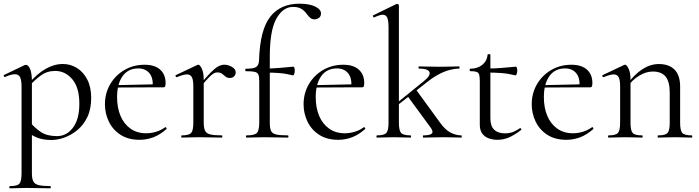

<svg xmlns="http://www.w3.org/2000/svg" viewBox="-22 -746 3792 1041"><path d="M31.6 275Q28.6 275 28.6 269Q28.6 263 31.6 263Q71.4 263 83.1 250Q94.8 237 94.8 194V-276.2Q94.8 -311.2 87 -327.3Q79.2 -343.4 58.8 -343.4Q49.2 -343.4 35.6 -339.9Q22 -336.4 5.6 -328.6Q1.6 -327.4 -1 -332.6Q-3.6 -337.8 0 -339.6L110.8 -392.6Q114.4 -394.4 118.2 -394.4Q131.6 -394.4 141.3 -371.6Q151 -348.8 151 -304.6V194Q151 222 158.3 237Q165.6 252 187.4 257.5Q209.2 263 251.2 263Q253.4 263 253.4 269Q253.4 275 251.2 275Q224.8 275 192.2 274Q159.6 273 123.8 273Q98.2 273 73.7 274Q49.2 275 31.6 275ZM257 13Q218.8 13 189.7 3.8Q160.6 -5.4 125 -30.4L139.2 -85.4Q166.8 -52 199.9 -30Q233 -8 287.2 -8Q339 -8 373.6 -53.8Q408.2 -99.6 408.2 -184Q408.2 -271.2 370 -316.3Q331.8 -361.4 277 -361.4Q232.8 -361.4 199.4 -336.8Q166 -312.2 134.4 -277.6L126 -285.6Q177 -344.6 223.9 -371.8Q270.8 -399 319 -399Q360.2 -399 395 -377.5Q429.8 -356 451.1 -315Q472.4 -274 472.4 -215Q472.4 -154.2 451.5 -111Q430.6 -67.8 397.2 -40.5Q363.8 -13.2 326.9 -0.1Q290 13 257 13Z M734.8 12Q673 12 631.1 -15.4Q589.2 -42.8 568.1 -86.9Q547 -131 547 -180.2Q547 -240.8 575.4 -289.3Q603.8 -337.8 652.5 -366.4Q701.2 -395 762.2 -395Q817 -395 846.4 -368.5Q875.8 -342 875.8 -296Q875.8 -285 873.8 -278.8Q871.8 -272.6 864 -272.6H805.6Q810 -322 788.6 -348.5Q767.2 -375 727.6 -375Q672.4 -375 642.6 -333.1Q612.8 -291.2 612.8 -219Q612.8 -162.2 631.2 -118.2Q649.6 -74.2 685.2 -48.8Q720.8 -23.4 770.4 -23.4Q796 -23.4 823.1 -31.2Q850.2 -39 873.8 -56.2Q875.8 -58.2 879.3 -53.8Q882.8 -49.4 880.8 -46.4Q845.4 -15 809.3 -1.5Q773.2 12 734.8 12ZM595.4 -271.4 594.4 -284 822.2 -289V-272.6Z M1062.4 -271 1057.6 -281.6Q1095 -327.4 1119.2 -351.8Q1143.4 -376.2 1160.8 -385.7Q1178.2 -395.2 1194 -395.2Q1215 -395.2 1235.5 -383.3Q1256 -371.4 1256 -353.6Q1256 -341.4 1247.5 -332.3Q1239 -323.2 1223.4 -323.2Q1209.6 -323.2 1200.7 -331Q1191.8 -338.8 1182.1 -346.1Q1172.4 -353.4 1155.6 -353.4Q1147 -353.4 1136.9 -348.1Q1126.8 -342.8 1109.7 -325.3Q1092.6 -307.8 1062.4 -271ZM963.6 0Q960.6 0 960.6 -6Q960.6 -12 963.6 -12Q1002.6 -12 1014.4 -25.3Q1026.2 -38.6 1026.2 -81V-278.6Q1026.2 -312 1018.4 -327.3Q1010.6 -342.6 991.2 -342.6Q981.4 -342.6 967.8 -338.7Q954.2 -334.8 936.8 -327.8Q932.8 -326.6 930.4 -331.8Q928 -337 931.6 -338.8L1048.2 -394Q1051 -395.2 1053.6 -395.2Q1061.4 -395.2 1072 -374Q1082.6 -352.8 1082.6 -312.6V-81Q1082.6 -52.6 1089.8 -37.5Q1097 -22.4 1118.1 -17.2Q1139.2 -12 1180.4 -12Q1183.6 -12 1183.6 -6Q1183.6 0 1180.4 0Q1155.8 0 1123.3 -1Q1090.8 -2 1054.8 -2Q1029.2 -2 1005.2 -1Q981.2 0 963.6 0Z M1314.8 0Q1311.6 0 1311.6 -6Q1311.6 -12 1314.8 -12Q1357.6 -12 1370.6 -25Q1383.6 -38 1383.6 -81V-306Q1383.6 -330.4 1378.8 -341.7Q1374 -353 1358.8 -356.5Q1343.6 -360 1310.8 -360Q1307.8 -360 1307.8 -366.6Q1307.8 -373.2 1310.8 -373.2Q1353 -373.2 1367.2 -383.1Q1381.4 -393 1382.4 -418Q1387.4 -584 1443 -655Q1498.6 -726 1602 -726Q1654.8 -726 1686.6 -710.6Q1718.4 -695.2 1718.4 -673.4Q1718.4 -657.4 1707.6 -649.3Q1696.8 -641.2 1683.4 -641.2Q1670.8 -641.2 1662.3 -647.5Q1653.8 -653.8 1643.6 -667.4Q1629.4 -687.4 1611.9 -698Q1594.4 -708.6 1567 -708.6Q1512 -708.6 1476.4 -644.8Q1440.8 -581 1440.8 -439V-81Q1440.8 -52 1447.2 -37Q1453.6 -22 1475 -17Q1496.4 -12 1539.4 -12Q1541.8 -12 1541.8 -6Q1541.8 0 1539.4 0Q1506 0 1474.9 -1Q1443.8 -2 1411.2 -2Q1384.6 -2 1359.5 -1Q1334.4 0 1314.8 0ZM1566.2 -337.4Q1527.2 -347.2 1491.7 -349.9Q1456.2 -352.6 1416.2 -352.6V-374.6Q1455 -374.6 1491.6 -377.6Q1528.2 -380.6 1569.2 -384.6Q1572.2 -384.6 1574.2 -377.9Q1576.2 -371.2 1576.2 -361.4Q1576.2 -353.8 1573.1 -345.1Q1570 -336.4 1566.2 -337.4Z M1811.8 12Q1750 12 1708.1 -15.4Q1666.2 -42.8 1645.1 -86.9Q1624 -131 1624 -180.2Q1624 -240.8 1652.4 -289.3Q1680.8 -337.8 1729.5 -366.4Q1778.2 -395 1839.2 -395Q1894 -395 1923.4 -368.5Q1952.8 -342 1952.8 -296Q1952.8 -285 1950.8 -278.8Q1948.8 -272.6 1941 -272.6H1882.6Q1887 -322 1865.6 -348.5Q1844.2 -375 1804.6 -375Q1749.4 -375 1719.6 -333.1Q1689.8 -291.2 1689.8 -219Q1689.8 -162.2 1708.2 -118.2Q1726.6 -74.2 1762.2 -48.8Q1797.8 -23.4 1847.4 -23.4Q1873 -23.4 1900.1 -31.2Q1927.2 -39 1950.8 -56.2Q1952.8 -58.2 1956.3 -53.8Q1959.8 -49.4 1957.8 -46.4Q1922.4 -15 1886.3 -1.5Q1850.2 12 1811.8 12ZM1672.4 -271.4 1671.4 -284 1899.2 -289V-272.6Z M2021.8 0Q2019 0 2019 -6Q2019 -12 2021.8 -12Q2060.8 -12 2072.7 -25.3Q2084.6 -38.6 2084.6 -81V-597.8Q2084.6 -633.4 2077.8 -649.7Q2071 -666 2053.2 -666Q2037.6 -666 2007.2 -651.8Q2003.4 -650 2000.8 -656Q1998.2 -662 2001.8 -663L2127 -724Q2130 -725 2132 -725Q2134.6 -725 2137.7 -722.5Q2140.8 -720 2140.8 -716.8V-81Q2140.8 -38.6 2152.7 -25.3Q2164.6 -12 2204.4 -12Q2206.8 -12 2206.8 -6Q2206.8 0 2204.4 0Q2186 0 2162.9 -1Q2139.8 -2 2113.2 -2Q2087.4 -2 2063.4 -1Q2039.4 0 2021.8 0ZM2273 0Q2270.8 0 2270.8 -6Q2270.8 -12 2273 -12Q2308.8 -12 2319 -21.6Q2329.2 -31.2 2313.8 -53L2187.2 -225.6L2233.6 -260L2364 -81Q2391.4 -42.4 2420.7 -27.2Q2450 -12 2479.4 -12Q2481.6 -12 2481.6 -6Q2481.6 0 2479.4 0Q2461 0 2437.8 -1Q2414.6 -2 2388 -2Q2350.4 -2 2323.3 -1Q2296.2 0 2273 0ZM2123.2 -167.4 2118.8 -178.6 2275.4 -305.4Q2313.8 -336.2 2306.5 -355.1Q2299.2 -374 2249.8 -374Q2247 -374 2247 -380Q2247 -386 2249.8 -386Q2274.2 -386 2298.7 -385Q2323.2 -384 2364.2 -384Q2402 -384 2424.5 -385Q2447 -386 2467.4 -386Q2469.6 -386 2469.6 -380Q2469.6 -374 2467.4 -374Q2444 -374 2415.9 -366.7Q2387.8 -359.4 2357.4 -343.3Q2327 -327.2 2295 -302Z M2675 12Q2651 12 2628.9 4.4Q2606.8 -3.2 2593.1 -21.2Q2579.4 -39.2 2579.4 -70.4V-305.2Q2579.4 -329.4 2576 -341Q2572.6 -352.6 2561.6 -356.4Q2550.6 -360.2 2527.6 -360.2Q2524.4 -360.2 2524.4 -366.8Q2524.4 -373.4 2527.6 -373.4Q2568.2 -373.8 2593.4 -394.7Q2618.6 -415.6 2621.8 -449.2Q2622.2 -452.4 2629.5 -452.4Q2636.8 -452.4 2636.8 -449.2V-104.2Q2636.8 -62.6 2657.3 -42.8Q2677.8 -23 2715.8 -23Q2742 -23 2762.5 -31.7Q2783 -40.4 2796.2 -50.6Q2800 -52.8 2803.3 -48.3Q2806.6 -43.8 2802.6 -40.8Q2765.6 -12.6 2736.3 -0.3Q2707 12 2675 12ZM2772.4 -337.4Q2733 -347.2 2696.9 -349.9Q2660.8 -352.6 2620.2 -352.6V-374.6Q2659.6 -374.6 2696.7 -377.6Q2733.8 -380.6 2775.6 -384.6Q2778.4 -384.6 2780.5 -377.9Q2782.6 -371.2 2782.6 -361.4Q2782.6 -353.8 2779.5 -345.1Q2776.4 -336.4 2772.4 -337.4Z M3048.8 12Q2987 12 2945.1 -15.4Q2903.2 -42.8 2882.1 -86.9Q2861 -131 2861 -180.2Q2861 -240.8 2889.4 -289.3Q2917.8 -337.8 2966.5 -366.4Q3015.2 -395 3076.2 -395Q3131 -395 3160.4 -368.5Q3189.8 -342 3189.8 -296Q3189.8 -285 3187.8 -278.8Q3185.8 -272.6 3178 -272.6H3119.6Q3124 -322 3102.6 -348.5Q3081.2 -375 3041.6 -375Q2986.4 -375 2956.6 -333.1Q2926.8 -291.2 2926.8 -219Q2926.8 -162.2 2945.2 -118.2Q2963.6 -74.2 2999.2 -48.8Q3034.8 -23.4 3084.4 -23.4Q3110 -23.4 3137.1 -31.2Q3164.2 -39 3187.8 -56.2Q3189.8 -58.2 3193.3 -53.8Q3196.8 -49.4 3194.8 -46.4Q3159.4 -15 3123.3 -1.5Q3087.2 12 3048.8 12ZM2909.4 -271.4 2908.4 -284 3136.2 -289V-272.6Z M3546.6 0Q3543.6 0 3543.6 -6Q3543.6 -12 3546.6 -12Q3585.6 -12 3597.4 -25.3Q3609.2 -38.6 3609.2 -81V-243.4Q3609.2 -303 3586.9 -330.6Q3564.6 -358.2 3517 -358.2Q3480.6 -358.2 3442.7 -335.2Q3404.8 -312.2 3377.8 -271.8L3373.6 -283.8Q3418.2 -343.4 3461.4 -371.1Q3504.6 -398.8 3550.2 -398.8Q3605.4 -398.8 3635.5 -368.2Q3665.6 -337.6 3665.6 -277V-81Q3665.6 -38.6 3677.1 -25.3Q3688.6 -12 3728.4 -12Q3731.4 -12 3731.4 -6Q3731.4 0 3728.4 0Q3710.8 0 3687.2 -1Q3663.6 -2 3637.8 -2Q3612.2 -2 3588.2 -1Q3564.2 0 3546.6 0ZM3277.6 0Q3274.6 0 3274.6 -6Q3274.6 -12 3277.6 -12Q3316.6 -12 3328.4 -25.3Q3340.2 -38.6 3340.2 -81V-278.6Q3340.2 -312 3332.4 -327.3Q3324.6 -342.6 3305.2 -342.6Q3295.4 -342.6 3281.8 -338.7Q3268.2 -334.8 3250.8 -327.8Q3246.8 -326.6 3244.4 -331.8Q3242 -337 3245.6 -338.8L3362.2 -394Q3365 -395.2 3367.6 -395.2Q3375.4 -395.2 3386 -374Q3396.6 -352.8 3396.6 -312.6V-81Q3396.6 -38.6 3408.1 -25.3Q3419.6 -12 3459.4 -12Q3462.4 -12 3462.4 -6Q3462.4 0 3459.4 0Q3441.8 0 3418.2 -1Q3394.6 -2 3368.8 -2Q3343.2 -2 3319.2 -1Q3295.2 0 3277.6 0Z"/></svg>

Font: Cormorant Light
Style: Regular
Weight: 300
Designer: Christian Thalmann (Catharsis Fonts)
Foundry: Catharsis Fonts
Version: Version 4.000